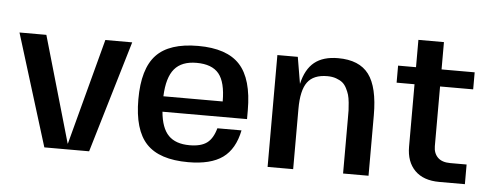

<svg xmlns="http://www.w3.org/2000/svg" viewBox="-45 -733 2175 855"><g transform="rotate(5 1042.5 -306.0)"><path d="M277.8 -25.9H278.8L404.8 -500H524.9L376 0H175.8L21 -500H141.1Z M1064 -204.1H686Q692.4 -131.8 724.4 -98.9Q756.3 -65.9 819.3 -65.9Q869.6 -65.9 896.5 -85.7Q923.3 -105.5 936 -151.9H1043.9Q1026.9 -67.4 973.4 -28.8Q919.9 9.8 819.3 9.8Q690.4 9.8 632.3 -51.8Q574.2 -113.3 574.2 -250Q574.2 -386.7 632.3 -448.2Q690.4 -509.8 819.3 -509.8Q947.8 -509.8 1005.9 -446.5Q1064 -383.3 1064 -243.2ZM818.4 -434.1Q752.4 -434.1 720 -395.8Q687.5 -357.4 684.1 -272.9H949.2Q949.2 -358.9 918.5 -396.5Q887.7 -434.1 818.4 -434.1Z M1264.2 -500H1265.1L1285.2 -380.9Q1300.3 -447.3 1339.1 -478.5Q1377.9 -509.8 1444.8 -509.8Q1539.6 -509.8 1582.3 -452.9Q1625 -396 1625 -270V0H1511.2V-247.1Q1511.2 -269.5 1511 -282.7Q1510.7 -295.9 1508.5 -317.1Q1506.3 -338.4 1502.4 -351.6Q1498.5 -364.7 1490.5 -380.4Q1482.4 -396 1471.4 -404.8Q1460.4 -413.6 1443.1 -419.7Q1425.8 -425.8 1403.8 -425.8Q1342.3 -425.8 1315.2 -389.2Q1288.1 -352.5 1288.1 -270V0H1173.8V-500Z M1907.7 -157.2Q1907.7 -125.5 1926.5 -106.7Q1945.3 -87.9 1982.4 -87.9H2055.7V0H1941.4Q1870.1 0 1831.8 -38.6Q1793.5 -77.1 1793.5 -145V-423.8H1713.4V-500H1793.5V-622.1H1907.7V-500H2055.7V-423.8H1907.7Z"/></g></svg>

Font: Fivo Sans Modern Med
Style: Regular
Weight: 450
Designer: Alexander Slobzheninov
Foundry: Alexander Slobzheninov
Version: 1.0